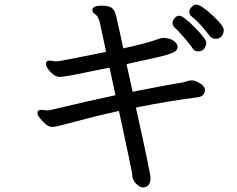

<svg xmlns="http://www.w3.org/2000/svg" viewBox="-20 -751 1040 841"><path d="M824.2 -538.1Q811 -559.1 783 -590.6Q754.9 -622.1 745.4 -630.1Q735.8 -638.2 735.8 -649.9Q735.8 -661.1 744.9 -671.6Q753.9 -682.1 765.1 -682.1Q784.2 -682.1 839.8 -624Q883.8 -579.1 883.8 -563Q883.8 -551.8 875 -538.8Q866.2 -525.9 849.1 -525.9Q832 -525.9 824.2 -538.1ZM605 69.8Q595.2 69.8 583 60.1Q559.1 40 559.1 13.2Q559.1 2.9 501 -265.1Q408.2 -245.1 316.2 -220Q224.1 -194.8 210 -194.8Q194.8 -194.8 180.4 -207Q166 -219.2 155 -233.2Q144 -247.1 144 -256.8Q144 -270 162.1 -270L187 -267.1Q194.8 -267.1 273.9 -286.1Q353 -305.2 485.8 -334L460 -454.1Q454.1 -454.1 390.1 -440.9Q265.1 -414.1 242.2 -414.1Q227.1 -414.1 213.1 -425Q199.2 -436 190.2 -449Q181.2 -461.9 181.2 -470.2Q181.2 -485.8 198.2 -485.8L225.1 -481.9Q241.2 -481.9 444.8 -523.9L416 -657.2Q409.2 -682.1 394 -690.9Q384.8 -696.8 384.8 -707Q384.8 -726.1 423.8 -726.1Q456.1 -726.1 469.5 -716.6Q482.9 -707 489 -679.9Q495.1 -652.8 504.6 -610.4Q514.2 -567.9 520 -539.1Q626 -562 685.1 -584L692.9 -585Q722.2 -585 739.5 -573Q756.8 -561 757.8 -546.9Q757.8 -536.1 750.5 -528.6Q743.2 -521 713.1 -511.5Q683.1 -502 534.2 -470.2L561 -349.1Q714.8 -379.9 783.2 -390.1Q790 -392.1 799.1 -395.5Q808.1 -398.9 821.8 -398.9Q835 -398.9 854.5 -387Q874 -375 877.9 -360.8Q877.9 -335 856 -327.1L840.8 -324.2Q709 -307.1 575.2 -279.8Q639.2 6.8 639.2 28.8Q639.2 69.8 605 69.8ZM925.8 -581.1Q910.2 -581.1 900.9 -590.8Q852.1 -654.8 817.9 -680.2Q809.1 -688 809.1 -700.2Q809.1 -710 819.6 -720.5Q830.1 -731 839.8 -731Q859.9 -731 909.9 -684.6Q960 -638.2 960 -620.1Q960 -603 950.4 -592Q940.9 -581.1 925.8 -581.1Z"/></svg>

Font: LXGW WenKai Screen
Style: Regular
Weight: 400
Designer: LXGW / Fontworks Inc.
Foundry: LXGW / Fontworks Inc.
Version: Version 1.510;January 18,2025